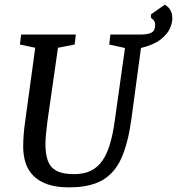

<svg xmlns="http://www.w3.org/2000/svg" viewBox="-20 -797 763 828"><path d="M277 11Q223 11 185.5 -2Q148 -15 124.5 -38.5Q101 -62 90.5 -94Q80 -126 80 -165Q80 -216 89 -277L132 -591L66 -605L71 -648H307L302 -605L230 -591L185 -277Q181 -246 178.5 -220Q176 -194 176 -175Q176 -132 186.5 -103.5Q197 -75 223.5 -60.5Q250 -46 300 -46Q342 -46 371.5 -60.5Q401 -75 421 -103.5Q441 -132 454 -175Q467 -218 475 -277L519 -590L451 -605L456 -648H585Q618 -648 633.5 -656.5Q649 -665 649 -688Q649 -701 644.5 -707.5Q640 -714 631 -720V-735L691 -777Q697 -773 704.5 -766.5Q712 -760 717.5 -748Q723 -736 723 -715Q723 -698 712.5 -674Q702 -650 673 -627Q644 -604 588 -590L546 -279Q532 -179 503.5 -115Q475 -51 421.5 -20Q368 11 277 11Z"/></svg>

Font: Faustina Medium
Style: Italic
Weight: 500
Italic angle: -8°
Designer: Alfonso Garcia
Foundry: http://www.omnibus-type.com
Version: Version 1.200